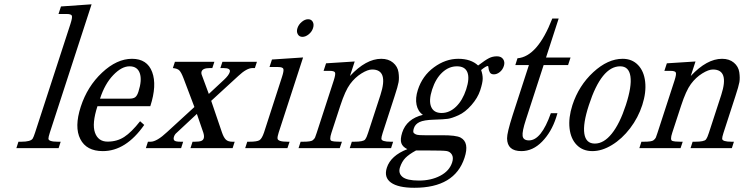

<svg xmlns="http://www.w3.org/2000/svg" viewBox="-20 -702 3526 910"><path d="M257.8 0H57.6L67.4 -30.3H81.1Q125 -30.3 134.8 -44.9Q139.6 -52.7 146.5 -74.2L314 -588.9Q323.7 -619.1 320.6 -627.4Q317.4 -635.7 295.9 -635.7H257.3L269 -671.4L414.1 -681.6L216.3 -73.7Q209.5 -52.7 209.5 -44.9Q209.5 -30.3 254.4 -30.3H267.6Z M636.2 -267.6Q653.8 -322.3 642.6 -355Q631.3 -387.7 594 -387.7Q556.6 -387.7 516.6 -345.9Q476.6 -304.2 454.1 -234.4H592.8Q611.8 -234.4 620.8 -241.2Q629.9 -248 636.2 -267.6ZM663.6 -109.9Q576.7 14.2 467.3 14.2Q389.6 14.2 360.6 -43Q331.5 -100.1 362.8 -196.3Q394 -292.5 463.9 -357.9Q533.7 -423.3 605.7 -423.3Q677.7 -423.3 701.2 -360.6Q724.6 -297.9 692.4 -198.7H441.9Q415 -115.7 430.2 -73.2Q445.3 -30.8 490 -30.8Q534.7 -30.8 568.8 -53Q603 -75.2 644 -127.4Z M974.1 -379.4Q940.9 -379.4 935.5 -363.3Q932.6 -355 937.5 -343.8L969.7 -256.8L1041.5 -323.7Q1064 -344.7 1068.8 -359.9Q1075.2 -379.4 1039.6 -379.4H1024.4L1034.2 -409.2H1197.8L1188 -379.4H1176.3Q1149.4 -379.4 1109.9 -342.3L981 -224.1L1032.2 -73.7Q1040.5 -49.8 1050.8 -40Q1061 -30.3 1081.5 -30.3H1092.3L1082.5 0H882.8L892.6 -30.3H903.3Q924.8 -30.3 934.1 -34.2Q953.1 -42 943.8 -72.8L913.1 -162.1L817.4 -72.8Q808.1 -65.4 804.4 -53.7Q800.8 -42 806.4 -36.1Q812 -30.3 835.9 -30.3H848.1L838.4 0H671.4L681.2 -30.3H693.8Q723.1 -30.3 772 -76.2L901.4 -194.8L849.6 -331.5Q838.9 -359.4 829.8 -368.4Q820.8 -377.4 799.3 -379.4L809.1 -409.2H996.1L986.3 -379.4Z M1440.4 -610.8Q1455.6 -610.8 1462.4 -598.4Q1469.2 -585.9 1463.6 -568.6Q1458 -551.3 1443.1 -539.3Q1428.2 -527.3 1413.3 -527.3Q1398.4 -527.3 1391.4 -539.8Q1384.3 -552.2 1389.9 -569.1Q1395.5 -585.9 1410.4 -598.4Q1425.3 -610.8 1440.4 -610.8ZM1342.3 0H1142.1L1151.9 -30.3H1161.6Q1198.7 -30.3 1210.2 -37.8Q1221.7 -45.4 1231.4 -74.2L1316.4 -336.9Q1326.2 -366.7 1323 -375.5Q1319.8 -384.3 1297.9 -384.3H1257.3L1269 -419.9L1416.5 -429.7L1300.8 -73.7Q1294.4 -53.7 1295.4 -45.4Q1296.9 -30.3 1342.8 -30.3H1352.5Z M1638.7 -341.8Q1714.8 -423.3 1787.1 -423.3Q1821.3 -423.3 1843 -405Q1864.7 -386.7 1868.7 -359.6Q1872.6 -332.5 1869.1 -312.7Q1865.7 -293 1850.1 -245.6L1793.5 -71.3Q1787.1 -51.3 1787.6 -44.4Q1788.1 -30.3 1832 -30.3H1843.3L1833.5 0H1637.7L1647.5 -30.3H1658.7Q1702.6 -30.3 1710.4 -40.8Q1718.3 -51.3 1724.6 -72.3L1783.2 -252Q1822.3 -372.6 1743.7 -372.6Q1723.1 -372.6 1692.9 -353.8Q1662.6 -335 1639.4 -303.7Q1616.2 -272.5 1592.8 -200.7L1550.8 -72.3Q1539.6 -38.1 1551.3 -34.2Q1563 -30.3 1589.4 -30.3H1600.6L1590.3 0H1395L1404.8 -30.3H1416Q1453.1 -30.3 1461.7 -36.9Q1470.2 -43.5 1473.1 -50Q1476.1 -56.6 1481 -72.3L1562 -321.3Q1571.3 -350.1 1567.9 -358.2Q1564.5 -366.2 1542.5 -366.2H1513.7L1525.4 -401.9L1661.1 -410.6Z M2123 67.9Q2130.4 44.9 2121.6 30.5Q2112.8 16.1 2095.9 13.7Q2079.1 11.2 2009.8 11.2H1951.7Q1918.5 29.3 1901.6 46.4Q1884.8 63.5 1875.7 91.3Q1866.7 119.1 1887.7 136.5Q1908.7 153.8 1965.8 153.8Q2022.9 153.8 2066.4 131.1Q2109.9 108.4 2123 67.9ZM2073 -166.5Q2110.4 -166.5 2141.4 -196.3Q2172.4 -226.1 2189.5 -278.3Q2206.5 -330.6 2195.3 -359.1Q2184.1 -387.7 2145.8 -387.7Q2107.4 -387.7 2076.2 -358.6Q2044.9 -329.6 2028.1 -277.6Q2011.2 -225.6 2023.4 -196Q2035.6 -166.5 2073 -166.5ZM2246.1 -391.6Q2280.8 -418 2297.9 -426.5Q2314.9 -435.1 2335.2 -435.1Q2355.5 -435.1 2364.7 -421.6Q2374 -408.2 2368.2 -389.6Q2362.3 -371.1 2348.6 -360.4Q2335 -349.6 2320.8 -349.6Q2306.6 -349.6 2301.3 -359.6Q2295.9 -369.6 2295.4 -379.4Q2294.9 -389.2 2292 -389.2Q2283.7 -389.2 2260.3 -370.1Q2268.1 -348.1 2267.8 -328.9Q2267.6 -309.6 2255.9 -273.7Q2244.1 -237.8 2214.4 -203.9Q2184.6 -169.9 2153.1 -155.8Q2121.6 -141.6 2102.8 -138.9Q2084 -136.2 2036.4 -134.8Q1988.8 -133.3 1968.5 -123.5Q1948.2 -113.8 1941.9 -95Q1935.5 -76.2 1941.9 -70.8Q1948.2 -65.4 1956.5 -63.2Q1964.8 -61 1994.1 -61H2072.8Q2141.6 -61.5 2163.1 -49.8Q2205.6 -26.9 2181.6 45.9Q2135.3 188 1943.8 188Q1867.2 188 1833 163.3Q1798.8 138.7 1813.5 92.8Q1832 35.6 1910.6 4.9Q1888.2 -5.9 1882.1 -23.7Q1876 -41.5 1886.2 -73.7Q1907.2 -138.7 1984.4 -157.7Q1960.9 -173.8 1954.3 -205.3Q1947.8 -236.8 1960.4 -275.9Q1981.9 -342.8 2036.9 -383.1Q2091.8 -423.3 2151.9 -423.3Q2211.9 -423.3 2246.1 -391.6Z M2615.7 -144.5Q2593.3 -75.7 2549.3 -30.8Q2505.4 14.2 2451.2 14.2Q2383.8 14.2 2383.3 -46.4Q2382.8 -71.8 2409.7 -156.2L2486.8 -393.6H2422.4L2432.6 -425.8Q2527.8 -433.6 2597.7 -614.3H2627.9L2567.9 -429.2H2684.1L2672.4 -393.6H2556.6L2472.7 -135.3Q2454.1 -78.6 2457 -57.6Q2460 -36.6 2487.3 -36.6Q2545.4 -36.6 2590.8 -165.5H2622.1Q2621.1 -161.1 2615.7 -144.5Z M2919.4 -387.7Q2830.6 -387.7 2771 -203.6Q2742.2 -115.7 2749.5 -68.6Q2756.8 -21.5 2799.3 -21.5Q2841.8 -21.5 2879.6 -68.6Q2917.5 -115.7 2946.3 -204.1Q2975.1 -292.5 2968 -340.1Q2960.9 -387.7 2919.4 -387.7ZM2692.9 -203.6Q2723.1 -296.4 2792 -359.9Q2860.8 -423.3 2931.2 -423.3Q2975.6 -423.3 3003.9 -394Q3032.2 -364.7 3037.8 -314.5Q3043.5 -264.2 3024.2 -204.3Q3004.9 -144.5 2966.6 -94.2Q2928.2 -43.9 2880.6 -14.9Q2833 14.2 2787.6 14.2Q2742.2 14.2 2713.6 -14.9Q2685.1 -43.9 2679.4 -94Q2673.8 -144 2692.9 -203.6Z M3253.9 -341.8Q3330.1 -423.3 3402.3 -423.3Q3436.5 -423.3 3458.3 -405Q3480 -386.7 3483.9 -359.6Q3487.8 -332.5 3484.4 -312.7Q3481 -293 3465.3 -245.6L3408.7 -71.3Q3402.3 -51.3 3402.8 -44.4Q3403.3 -30.3 3447.3 -30.3H3458.5L3448.7 0H3252.9L3262.7 -30.3H3273.9Q3317.9 -30.3 3325.7 -40.8Q3333.5 -51.3 3339.8 -72.3L3398.4 -252Q3437.5 -372.6 3358.9 -372.6Q3338.4 -372.6 3308.1 -353.8Q3277.8 -335 3254.6 -303.7Q3231.4 -272.5 3208 -200.7L3166 -72.3Q3154.8 -38.1 3166.5 -34.2Q3178.2 -30.3 3204.6 -30.3H3215.8L3205.6 0H3010.3L3020 -30.3H3031.2Q3068.4 -30.3 3076.9 -36.9Q3085.4 -43.5 3088.4 -50Q3091.3 -56.6 3096.2 -72.3L3177.2 -321.3Q3186.5 -350.1 3183.1 -358.2Q3179.7 -366.2 3157.7 -366.2H3128.9L3140.6 -401.9L3276.4 -410.6Z"/></svg>

Font: RIT Rachana
Style: Italic
Weight: 400
Designer: Hussain KH
Version: 1.5.2